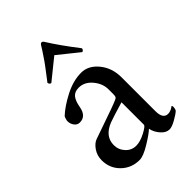

<svg xmlns="http://www.w3.org/2000/svg" viewBox="-197 -733 826 826"><g transform="rotate(-45 215.5 -320.5)"><path d="M37.1 -106.9Q37.1 -135.7 52.7 -158.2Q68.4 -180.7 86.9 -187Q103.5 -192.9 147.2 -208Q190.9 -223.1 220.2 -233.6Q249.5 -244.1 262.2 -250Q269.5 -252.9 271.7 -257.3Q273.9 -261.7 273.9 -274.9V-301.8Q273.9 -336.9 248.5 -367.4Q223.1 -397.9 188 -397.9Q163.1 -397.9 150.6 -382.6Q138.2 -367.2 132.8 -335.9Q124.5 -288.1 85.9 -288.1Q70.8 -288.1 61.3 -301Q51.8 -314 51.8 -330.1Q51.8 -333.5 54.2 -342Q56.6 -350.6 59.1 -354Q89.8 -382.8 141.1 -409.4Q192.4 -436 241.2 -436Q284.7 -436 317.4 -396Q350.1 -356 350.1 -298.8V-92.8Q350.1 -45.9 380.9 -45.9Q385.3 -45.9 389.4 -46.9Q393.6 -47.9 396.7 -49.1Q399.9 -50.3 403.1 -52Q406.2 -53.7 408.2 -54.9Q410.2 -56.2 411.9 -57.6Q413.6 -59.1 414.1 -59.1Q418 -59.1 418 -50.8Q418 -40.5 413.1 -32.2Q401.4 -21.5 376.7 -7.8Q352.1 5.9 337.9 5.9Q317.4 5.9 299.6 -14.4Q281.7 -34.7 276.9 -59.1Q262.2 -44.4 219.5 -18.3Q176.8 7.8 153.8 7.8Q104.5 7.8 70.8 -25.1Q37.1 -58.1 37.1 -106.9ZM120.1 -116.2Q120.1 -87.9 139.4 -66.9Q158.7 -45.9 187 -45.9Q211.4 -45.9 242.7 -62.3Q273.9 -78.6 273.9 -86.9V-223.1Q207.5 -203.6 181.2 -193.8Q120.1 -169.9 120.1 -116.2ZM107.9 -507.8Q109.9 -510.3 118.9 -522Q127.9 -533.7 129.6 -536.1Q131.3 -538.6 138.7 -548.1Q146 -557.6 148.2 -560.5Q150.4 -563.5 156.7 -572Q163.1 -580.6 165.8 -584.7Q168.5 -588.9 173.8 -596.7Q179.2 -604.5 183.1 -610.4Q187 -616.2 192.1 -624Q197.3 -631.8 202.1 -640.1Q207.5 -648.9 212.9 -648.9Q218.8 -648.9 224.1 -640.1Q257.3 -586.4 317.9 -507.8Q317.9 -502.9 314.5 -499Q311 -495.1 307.1 -495.1L212.9 -570.8Q154.3 -522.9 119.1 -495.1Q115.2 -495.1 111.6 -499Q107.9 -502.9 107.9 -507.8Z"/></g></svg>

Font: Crimson
Style: Roman
Weight: 400
Version: Version 0.8